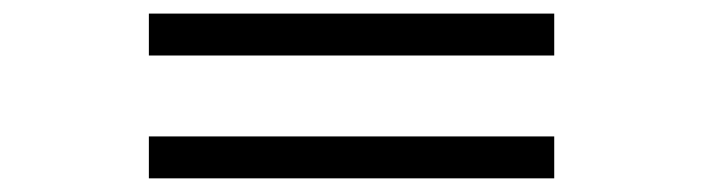

<svg xmlns="http://www.w3.org/2000/svg" viewBox="-20 -442 1040 284"><path d="M200.2 -178.2V-240.2H799.8V-178.2ZM200.2 -359.9V-421.9H799.8V-359.9Z"/></svg>

Font: Charis SIL Viet
Style: Regular
Weight: 400
Foundry: SIL International
Version: Version 5.000